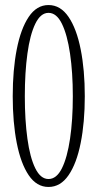

<svg xmlns="http://www.w3.org/2000/svg" viewBox="-20 -731 386 762"><path d="M172.5 11Q125.5 11 94 -35.5Q62.5 -82 46.5 -163.5Q30.5 -245 30.5 -349Q30.5 -453.5 46.5 -535.2Q62.5 -617 94 -664Q125.5 -711 172.5 -711Q220 -711 252 -664Q284 -617 300.2 -535.2Q316.5 -453.5 316.5 -349Q316.5 -245 300.2 -163.5Q284 -82 252 -35.5Q220 11 172.5 11ZM172.5 -20.5Q204.5 -20.5 225.8 -63.2Q247 -106 258 -180.5Q269 -255 269 -349Q269 -443 258 -518Q247 -593 225.8 -636.5Q204.5 -680 172.5 -680Q141 -680 120 -636.5Q99 -593 88.8 -518Q78.5 -443 78.5 -349Q78.5 -255 88.8 -180.5Q99 -106 120 -63.2Q141 -20.5 172.5 -20.5Z"/></svg>

Font: Imbue 10pt ExtraLight
Style: Regular
Weight: 200
Designer: Tyler Finck
Foundry: Etcetera Type Company
Version: Version 1.102; ttfautohint (v1.8.3)